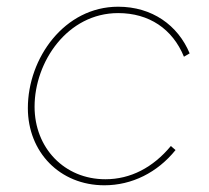

<svg xmlns="http://www.w3.org/2000/svg" viewBox="-20 -545 624 572"><path d="M291 7C373 7 449 -31 503 -98L489 -110C436 -46 369 -11 294 -11C171 -11 83 -105 83 -227C83 -361 181 -506 332 -506C424 -506 494 -459 528 -376L545 -386C510 -470 433 -525 332 -525C172 -525 63 -372 63 -223C63 -92 158 7 291 7Z"/></svg>

Font: Fixel Display Thin
Style: Italic
Weight: 100
Italic angle: -10°
Designer: AlfaBravo + MacPaw
Foundry: Kyrylo Tkachov, Marchela Mozhyna, Serhii Makarenko, Maria Weinstein, Zakhar Kryvoshyya
Version: Version 1.210;Glyphs 3.2 (3217)